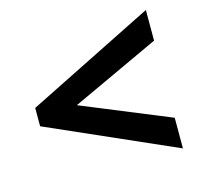

<svg xmlns="http://www.w3.org/2000/svg" viewBox="-83 -715 737 704"><g transform="rotate(-15 286.0 -362.5)"><path d="M527.9 -99.3 43.1 -313.2V-382.8L527.9 -624.7V-508.4L193.2 -353L527.9 -215.6Z"/></g></svg>

Font: Noto Sans Hebrew
Style: Regular
Weight: 400
Designer: Monotype Design Team
Foundry: Monotype Imaging Inc.
Version: Version 2.003;January 10, 2023;FontCreator 14.0.0.2877 64-bi